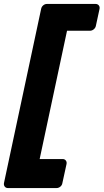

<svg xmlns="http://www.w3.org/2000/svg" viewBox="-51 -796 526 975"><path d="M-10.4 159Q-21 159 -26.7 151.8Q-32.5 144.5 -30.9 133.9L157.9 -750.9Q159.9 -761.5 168.4 -768.8Q177 -776 187.6 -776H434Q444.6 -776 450.6 -768.8Q456.5 -761.5 454.5 -750.9L435.9 -665Q433.9 -654.4 425.1 -647.1Q416.4 -639.9 405.7 -639.9H289.4L150.4 11.6H266.7Q277.4 11.6 283.1 18.9Q288.9 26.1 286.9 36.8L265.7 133.9Q264.1 144.5 255.4 151.8Q246.6 159 236 159Z"/></svg>

Font: Rubik Light
Style: Italic
Weight: 300
Italic angle: -12°
Designer: Hubert and Fischer
Foundry: Hubert and Fischer
Version: Version 2.300;gftools[0.9.30]